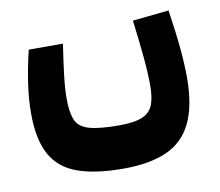

<svg xmlns="http://www.w3.org/2000/svg" viewBox="-60 -358 706 616"><g transform="rotate(-10 293.0 -50.5)"><path d="M295.4 187Q203.6 187 145.8 166Q87.9 145 60.8 95.5Q33.7 45.9 33.7 -38.6Q33.7 -86.4 41.5 -138.2Q49.3 -189.9 62 -241.7H173.3Q165.5 -190.9 159.9 -145Q154.3 -99.1 154.3 -65.4Q154.3 -20.5 164.8 4.2Q175.3 28.8 207.8 38.3Q240.2 47.9 305.7 47.9Q355.5 47.9 381.3 36.9Q407.2 25.9 416.5 2Q425.8 -22 425.8 -61.5Q425.8 -100.6 420.7 -155Q415.5 -209.5 407.2 -275.4L525.4 -287.6Q536.6 -213.9 541.5 -160.4Q546.4 -106.9 546.4 -66.4Q546.4 26.9 519 82.5Q491.7 138.2 436.3 162.6Q380.9 187 295.4 187Z"/></g></svg>

Font: Cascadia Code NF
Style: Bold
Weight: 700
Monospace: yes
Designer: Aaron Bell
Foundry: Saja Typeworks
Version: Version 2404.023; ttfautohint (v1.8.4)